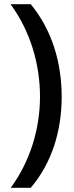

<svg xmlns="http://www.w3.org/2000/svg" viewBox="-20 -978 353 912"><path d="M273 -518C273 -682 226 -837 126 -958H30C122 -833 170 -677 170 -519C170 -364 122 -210 31 -86H126C226 -203 273 -356 273 -518Z"/></svg>

Font: Noto Sans Khmer UI SemiCondensed Medium
Style: Regular
Weight: 500
Width: 4
Designer: Danh Hong and the Monotype Design Team
Foundry: Monotype Imaging Inc.
Version: Version 2.002